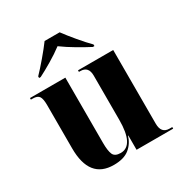

<svg xmlns="http://www.w3.org/2000/svg" viewBox="-178 -902 1000 1049"><g transform="rotate(-30 322.0 -378.0)"><path d="M240 10Q304 10 338.5 -18Q373 -46 386 -90H388V0H619V-10H602Q550 -10 550 -71V-536H328V-526H337Q388 -526 388 -468V-189Q388 -28 305 -28Q268 -28 258 -51.5Q248 -75 248 -124V-536H25V-526H37Q66 -526 76.5 -511Q87 -496 87 -455V-183Q87 10 240 10ZM123 -606H133Q167 -623 213.5 -650.5Q260 -678 297 -706Q335 -678 382 -650.5Q429 -623 462 -606H472V-616Q443 -645 406.5 -688.5Q370 -732 345 -766H250Q225 -732 188 -688.5Q151 -645 123 -616Z"/></g></svg>

Font: Noto Serif Display SemiCondensed Extra
Style: Regular
Weight: 800
Width: 4
Designer: Monotype Design Team
Foundry: Monotype Imaging Inc.
Version: Version 1.900